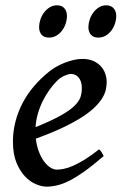

<svg xmlns="http://www.w3.org/2000/svg" viewBox="-20 -677 454 717"><path d="M378.4 -371.1Q378.4 -357.4 375.2 -342.5Q372.1 -327.6 362.3 -311.3Q352.5 -294.9 334.5 -277.1Q316.4 -259.3 287.1 -240.2Q257.8 -221.2 215.3 -200.9Q172.9 -180.7 113.8 -159.2Q116.7 -133.3 124.8 -111.8Q132.8 -90.3 143.8 -75.2Q154.8 -60.1 167.5 -51.8Q180.2 -43.5 192.9 -43.5Q203.1 -43.5 218 -46.4Q232.9 -49.3 252.2 -57.6Q271.5 -65.9 295.9 -80.8Q320.3 -95.7 349.6 -119.1Q352.5 -117.7 355.2 -114.3Q357.9 -110.8 360.4 -106.9Q362.8 -103 364.3 -99.6L367.2 -94.2Q327.1 -59.6 295.9 -37.4Q264.6 -15.1 239.5 -2.4Q214.4 10.3 193.6 15.1Q172.9 20 153.8 20Q136.2 20 114.5 11Q92.8 2 73.7 -17.8Q54.7 -37.6 41.5 -69.6Q28.3 -101.6 28.3 -147.9Q28.3 -186 37.6 -222.4Q46.9 -258.8 64.2 -292Q81.5 -325.2 106.7 -354.7Q131.8 -384.3 163.6 -409.7Q174.3 -418.5 189 -427Q203.6 -435.5 220.2 -442.1Q236.8 -448.7 254.2 -452.9Q271.5 -457 288.1 -457Q311 -457 328.1 -449.5Q345.2 -441.9 356.4 -429.7Q367.7 -417.5 373 -402.1Q378.4 -386.7 378.4 -371.1ZM192.4 -374.5Q177.7 -359.9 164.1 -340.6Q150.4 -321.3 139.4 -299.1Q128.4 -276.9 121.3 -252.2Q114.3 -227.5 112.8 -202.1Q171.9 -226.1 206.3 -245.4Q240.7 -264.6 258.3 -282Q275.9 -299.3 280.8 -315.2Q285.6 -331.1 285.6 -348.1Q285.6 -361.8 282.2 -371.8Q278.8 -381.8 272.9 -388.4Q267.1 -395 259.8 -397.9Q252.4 -400.9 244.6 -400.9Q236.8 -400.9 221.4 -394.5Q206.1 -388.2 192.4 -374.5ZM230 -617.7Q230 -603.5 225.3 -589.1Q220.7 -574.7 211.9 -563Q203.1 -551.3 190.7 -543.9Q178.2 -536.6 163.1 -536.6Q144.5 -536.6 135.3 -547.4Q126 -558.1 126 -575.7Q126 -588.9 130.6 -603.3Q135.3 -617.7 144 -629.6Q152.8 -641.6 165.3 -649.4Q177.7 -657.2 192.9 -657.2Q210.9 -657.2 220.5 -646Q230 -634.8 230 -617.7ZM414.1 -617.7Q414.1 -603.5 409.4 -589.1Q404.8 -574.7 396 -563Q387.2 -551.3 374.8 -543.9Q362.3 -536.6 346.7 -536.6Q329.1 -536.6 319.6 -547.4Q310.1 -558.1 310.1 -575.7Q310.1 -588.9 314.7 -603.3Q319.3 -617.7 328.1 -629.6Q336.9 -641.6 349.1 -649.4Q361.3 -657.2 376.5 -657.2Q394.5 -657.2 404.3 -646Q414.1 -634.8 414.1 -617.7Z"/></svg>

Font: Gentium Book Basic
Style: Italic
Weight: 400
Italic angle: -8°
Designer: J. Victor Gaultney and Annie Olsen
Foundry: SIL International
Version: Version 1.102; 2013; Maintenance release